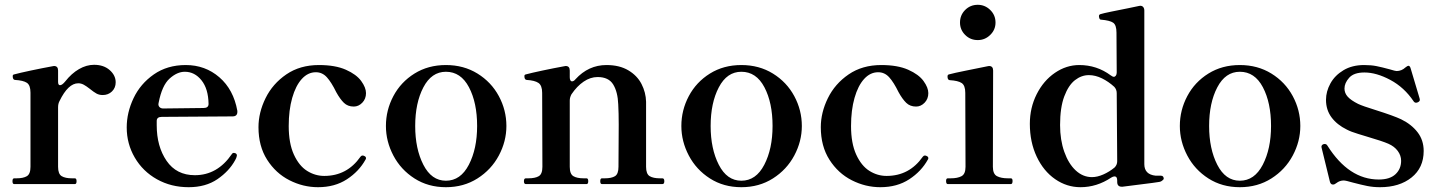

<svg xmlns="http://www.w3.org/2000/svg" viewBox="-20 -767 5988 800"><path d="M462 -424Q462 -401 446.5 -386Q431 -371 408 -371Q393 -371 381.5 -377.5Q370 -384 354 -397Q340 -408 329 -414Q318 -420 306 -420Q264 -420 228 -346Q222 -335 222 -320V-72Q222 -42 237 -33Q252 -24 280 -24H292Q299 -24 299 -12Q299 0 292 0H39Q32 0 32 -12Q32 -24 39 -24H49Q77 -24 92 -33Q107 -42 107 -72V-381Q107 -412 92 -422Q77 -432 42 -434Q33 -435 33 -450Q33 -456 39 -457Q61 -463 108 -473Q155 -483 199 -491L205 -492Q222 -492 222 -473V-426Q222 -412 230 -412Q239 -412 252 -428Q278 -461 309 -479Q340 -497 372 -497Q412 -497 437 -475Q462 -453 462 -424Z M966 -124Q967 -122 967 -118Q965 -108 960 -100Q935 -54 886 -20.5Q837 13 766 13Q693 13 634 -20Q575 -53 541.5 -110.5Q508 -168 508 -236Q508 -298 536.5 -358Q565 -418 621 -457Q677 -496 754 -496Q835 -496 894 -445Q953 -394 969 -305V-301Q969 -282 949 -282L654 -280Q633 -280 633 -263V-245Q633 -157 674 -97Q715 -37 792 -37Q886 -37 946 -125Q949 -130 955 -130L959 -129Q960 -129 962 -128Q964 -127 966 -124ZM641 -339 640 -333Q640 -325 645.5 -320Q651 -315 660 -315L828 -317Q849 -317 849 -334Q848 -397 819.5 -432.5Q791 -468 750 -468Q718 -468 686.5 -439.5Q655 -411 641 -339Z M1057 -237Q1057 -298 1086.5 -358Q1116 -418 1173 -457Q1230 -496 1309 -496Q1377 -496 1421 -476.5Q1465 -457 1485 -429.5Q1505 -402 1505 -379Q1505 -355 1489.5 -339Q1474 -323 1454 -323Q1429 -323 1413 -338.5Q1397 -354 1381 -383Q1361 -424 1342 -445Q1323 -466 1296 -466Q1263 -466 1237.5 -438Q1212 -410 1197.5 -359Q1183 -308 1183 -242Q1183 -170 1204.5 -123Q1226 -76 1259.5 -55Q1293 -34 1331 -34Q1426 -34 1482 -114Q1486 -119 1490 -119Q1495 -119 1498 -117Q1505 -114 1505 -108Q1505 -104 1503 -102Q1476 -53 1425.5 -20Q1375 13 1305 13Q1243 13 1186 -16Q1129 -45 1093 -101.5Q1057 -158 1057 -237Z M1588 -242Q1588 -308 1619 -366.5Q1650 -425 1707 -460.5Q1764 -496 1838 -496Q1912 -496 1969.5 -460.5Q2027 -425 2058.5 -366.5Q2090 -308 2090 -242Q2090 -178 2058.5 -119Q2027 -60 1969.5 -23.5Q1912 13 1838 13Q1764 13 1707 -23.5Q1650 -60 1619 -119Q1588 -178 1588 -242ZM1968 -242Q1968 -339 1934 -403.5Q1900 -468 1838 -468Q1778 -468 1744 -403Q1710 -338 1710 -242Q1710 -147 1744 -80.5Q1778 -14 1838 -14Q1899 -14 1933.5 -80.5Q1968 -147 1968 -242Z M2740 -24Q2748 -24 2748 -12Q2748 0 2740 0H2488Q2481 0 2481 -12Q2481 -24 2488 -24H2500Q2528 -24 2542.5 -33Q2557 -42 2557 -72L2558 -248Q2558 -296 2556 -332Q2554 -384 2535 -415Q2516 -446 2470 -446Q2440 -446 2412 -427Q2384 -408 2361 -374Q2354 -361 2354 -348V-72Q2354 -42 2369 -33Q2384 -24 2412 -24H2424Q2431 -24 2431 -12Q2431 0 2424 0H2171Q2163 0 2163 -12Q2163 -24 2171 -24H2181Q2210 -24 2225 -33Q2240 -42 2240 -72L2239 -380Q2239 -411 2223.5 -421.5Q2208 -432 2174 -434Q2165 -435 2165 -450Q2165 -456 2171 -457Q2193 -463 2240 -473Q2287 -483 2331 -491L2337 -492Q2354 -492 2354 -473V-445Q2354 -437 2356.5 -432.5Q2359 -428 2363 -428Q2371 -428 2378 -437Q2432 -496 2507 -496Q2561 -496 2598 -474Q2635 -452 2653 -417Q2671 -382 2672 -343V-72Q2672 -42 2687 -33Q2702 -24 2730 -24Z M2819 -242Q2819 -308 2850 -366.5Q2881 -425 2938 -460.5Q2995 -496 3069 -496Q3143 -496 3200.5 -460.5Q3258 -425 3289.5 -366.5Q3321 -308 3321 -242Q3321 -178 3289.5 -119Q3258 -60 3200.5 -23.5Q3143 13 3069 13Q2995 13 2938 -23.5Q2881 -60 2850 -119Q2819 -178 2819 -242ZM3199 -242Q3199 -339 3165 -403.5Q3131 -468 3069 -468Q3009 -468 2975 -403Q2941 -338 2941 -242Q2941 -147 2975 -80.5Q3009 -14 3069 -14Q3130 -14 3164.5 -80.5Q3199 -147 3199 -242Z M3400 -237Q3400 -298 3429.5 -358Q3459 -418 3516 -457Q3573 -496 3652 -496Q3720 -496 3764 -476.5Q3808 -457 3828 -429.5Q3848 -402 3848 -379Q3848 -355 3832.5 -339Q3817 -323 3797 -323Q3772 -323 3756 -338.5Q3740 -354 3724 -383Q3704 -424 3685 -445Q3666 -466 3639 -466Q3606 -466 3580.5 -438Q3555 -410 3540.5 -359Q3526 -308 3526 -242Q3526 -170 3547.5 -123Q3569 -76 3602.5 -55Q3636 -34 3674 -34Q3769 -34 3825 -114Q3829 -119 3833 -119Q3838 -119 3841 -117Q3848 -114 3848 -108Q3848 -104 3846 -102Q3819 -53 3768.5 -20Q3718 13 3648 13Q3586 13 3529 -16Q3472 -45 3436 -101.5Q3400 -158 3400 -237Z M3980 -673Q3980 -704 4001.5 -725.5Q4023 -747 4054 -747Q4084 -747 4106 -725.5Q4128 -704 4128 -673Q4128 -643 4106 -621.5Q4084 -600 4054 -600Q4023 -600 4001.5 -621.5Q3980 -643 3980 -673ZM3929 0Q3922 0 3922 -13Q3922 -24 3929 -24H3941Q3970 -24 3986.5 -33Q4003 -42 4003 -72L4002 -380Q4002 -411 3987 -421Q3972 -431 3937 -433Q3928 -434 3928 -448Q3928 -456 3934 -457Q3956 -463 4003.5 -472.5Q4051 -482 4095 -491L4101 -492Q4118 -492 4118 -473L4117 -72Q4117 -42 4134 -33Q4151 -24 4180 -24H4192Q4199 -24 4199 -13Q4199 0 4192 0Z M4829 -21Q4820 -10 4810 -9L4783 -5L4657 11H4654Q4635 11 4635 -9V-15Q4635 -32 4624 -32Q4618 -32 4610 -27Q4550 13 4482 13Q4425 13 4376.5 -20.5Q4328 -54 4299.5 -114.5Q4271 -175 4271 -251Q4271 -318 4299.5 -374.5Q4328 -431 4375.5 -463.5Q4423 -496 4477 -496Q4550 -496 4608 -453Q4616 -447 4621 -447Q4626 -447 4629.5 -452Q4633 -457 4633 -465L4632 -631Q4632 -663 4618 -672.5Q4604 -682 4568 -685Q4563 -685 4561 -690Q4559 -695 4559 -700Q4559 -706 4565 -708Q4578 -712 4610 -718.5Q4642 -725 4682 -733L4725 -742L4731 -743Q4739 -743 4743.5 -737.5Q4748 -732 4748 -723V-83Q4748 -40 4795 -35H4817Q4829 -35 4829 -21ZM4624 -69Q4635 -80 4635 -95L4633 -379Q4633 -394 4623 -405Q4599 -427 4571.5 -440.5Q4544 -454 4517 -454Q4486 -454 4459 -433Q4432 -412 4414.5 -365.5Q4397 -319 4397 -246Q4397 -184 4414.5 -134.5Q4432 -85 4462 -57Q4492 -29 4530 -29Q4552 -29 4577 -40Q4602 -51 4624 -69Z M4896 -242Q4896 -308 4927 -366.5Q4958 -425 5015 -460.5Q5072 -496 5146 -496Q5220 -496 5277.5 -460.5Q5335 -425 5366.5 -366.5Q5398 -308 5398 -242Q5398 -178 5366.5 -119Q5335 -60 5277.5 -23.5Q5220 13 5146 13Q5072 13 5015 -23.5Q4958 -60 4927 -119Q4896 -178 4896 -242ZM5276 -242Q5276 -339 5242 -403.5Q5208 -468 5146 -468Q5086 -468 5052 -403Q5018 -338 5018 -242Q5018 -147 5052 -80.5Q5086 -14 5146 -14Q5207 -14 5241.5 -80.5Q5276 -147 5276 -242Z M5534 2Q5524 2 5521 -11L5487 -150L5486 -155Q5486 -163 5494 -166Q5496 -167 5500 -167Q5507 -167 5511 -160Q5600 -19 5725 -19Q5771 -19 5794.5 -41Q5818 -63 5818 -97Q5818 -119 5804 -138Q5790 -157 5765 -168Q5740 -179 5675 -198Q5669 -200 5639 -209Q5609 -218 5592 -227Q5551 -247 5528 -278Q5505 -309 5505 -351Q5505 -386 5523.5 -419.5Q5542 -453 5578 -474.5Q5614 -496 5664 -496Q5693 -496 5715.5 -491.5Q5738 -487 5771 -478Q5794 -471 5799 -471Q5820 -471 5836 -486Q5845 -493 5848 -493Q5855 -493 5858 -481L5895 -357L5896 -351Q5896 -345 5888 -341Q5884 -339 5880 -339Q5874 -339 5870 -345Q5831 -403 5773 -434Q5715 -465 5665 -465Q5621 -465 5601.5 -443Q5582 -421 5582 -398Q5582 -379 5595.5 -364Q5609 -349 5639 -334Q5658 -325 5713 -308Q5786 -285 5818 -270Q5861 -249 5886.5 -216Q5912 -183 5912 -138Q5912 -68 5861.5 -27.5Q5811 13 5730 13Q5702 13 5677 8Q5652 3 5618 -6Q5587 -15 5579 -15Q5562 -15 5548 -4Q5541 2 5534 2Z"/></svg>

Font: Shippori Mincho B1
Style: Bold
Weight: 700
Designer: FONTDASU
Foundry: FONTDASU / Google Inc. / but / Adobe
Version: Version 3.110; ttfautohint (v1.8.3)